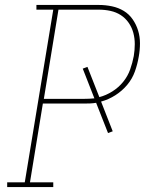

<svg xmlns="http://www.w3.org/2000/svg" viewBox="-20 -755 640 775"><path d="M9 0V-19H80L195 -716H127V-735H379Q406 -735 432 -729.5Q458 -724 479.5 -711Q501 -698 515.5 -677Q530 -656 537.5 -631.5Q545 -607 545 -580Q545 -553 540 -526Q535 -496 524.5 -466.5Q514 -437 493.5 -412.5Q473 -388 445.5 -370.5Q418 -353 388 -345L435 -225L416 -218L368 -340Q356 -338 344 -337.5Q332 -337 320 -337H153L101 -19H195V0ZM320 -356Q330 -356 340 -356.5Q350 -357 361 -358L314 -478L333 -485L381 -363Q408 -370 433.5 -386Q459 -402 477.5 -425Q496 -448 505.5 -475Q515 -502 520 -529Q524 -553 524 -577Q524 -601 518 -623Q512 -645 499 -663.5Q486 -682 467.5 -694Q449 -706 426 -711Q403 -716 379 -716H216L157 -356Z"/></svg>

Font: Iosevka Etoile Thin Oblique
Style: Regular
Weight: 100
Italic angle: -9°
Designer: Belleve Invis
Foundry: Belleve Invis
Version: Version 15.5.2; ttfautohint (v1.8.4)